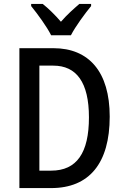

<svg xmlns="http://www.w3.org/2000/svg" viewBox="-20 -960 632 980"><path d="M241 -780H342C365 -825 413 -890 445 -929V-940H385C353 -912 325 -888 291 -849C261 -884 226 -918 198 -940H139V-929C173 -887 219 -824 241 -780ZM540 -365C540 -593 434 -714 253 -714H79V0H241C435 0 540 -126 540 -365ZM434 -361C434 -180 372 -89 241 -89H181V-625H252C370 -625 434 -540 434 -361Z"/></svg>

Font: Noto Sans Tamil Condensed Medium
Style: Regular
Weight: 500
Width: 3
Designer: Jelle Bosma - Monotype Design Team
Foundry: Monotype Imaging Inc.
Version: Version 2.004